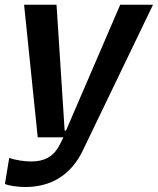

<svg xmlns="http://www.w3.org/2000/svg" viewBox="-33 -565 649 790"><path d="M70.3 204.5C176.8 204.5 258.9 155.5 307.5 54.7L596.6 -545.5H461.6L238.6 -27.7H233L199.6 -545.5H66.1L122.2 0H228L211.6 32.7C185 83.5 144.2 99.4 95.2 99.4C71 99.4 32.3 94.8 5 84.5L-12.8 191.8C0.7 198.5 38 204.5 70.3 204.5Z"/></svg>

Font: Riot Sans 2.0
Style: Bold Italic
Weight: 600
Italic angle: -9.39999°
Designer: Rasmus Andersson
Foundry: rsms
Version: Version 3.006;hotconv 1.0.109;makeotfexe 2.5.65596